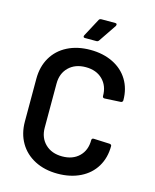

<svg xmlns="http://www.w3.org/2000/svg" viewBox="-130 -977 868 1073"><g transform="rotate(15 304.0 -440.5)"><path d="M307 8Q232 8 175 -21.5Q118 -51 87 -104Q56 -157 56 -227V-474Q56 -544 87 -597Q118 -650 175 -679Q232 -708 307 -708Q381 -708 438 -680Q495 -652 526 -601Q557 -550 557 -483Q557 -478 553.5 -474.5Q550 -471 545 -471L453 -466Q441 -466 441 -477Q441 -536 404.5 -572Q368 -608 307 -608Q246 -608 209 -572Q172 -536 172 -477V-222Q172 -164 209 -128Q246 -92 307 -92Q368 -92 404.5 -127.5Q441 -163 441 -222Q441 -233 453 -233L545 -229Q550 -229 553.5 -226Q557 -223 557 -219Q557 -151 526 -99.5Q495 -48 438 -20Q381 8 307 8ZM260 -764Q253 -764 251.5 -767Q250 -770 250 -772Q250 -774 252 -778L307 -881Q311 -889 322 -889H401Q408 -889 409.5 -886Q411 -883 411 -881Q411 -878 409 -874L340 -772Q335 -764 326 -764Z"/></g></svg>

Font: LinhAnh SemBd
Style: Regular
Weight: 600
Monospace: yes
Designer: Jeremy Tribby
Foundry: Tribby Type
Version: Version 1.408